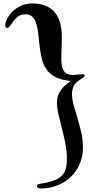

<svg xmlns="http://www.w3.org/2000/svg" viewBox="-20 -827 516 1102"><path d="M21 -667Q15.1 -667 12.5 -670.9Q9.8 -674.8 9.8 -681.2Q9.8 -695.8 19.8 -717.3Q29.8 -738.8 49.6 -758.8Q69.3 -778.8 98.1 -793Q127 -807.1 165 -807.1Q210.9 -807.1 243.4 -793.2Q275.9 -779.3 296.1 -753.9Q316.4 -728.5 325.7 -693.6Q335 -658.7 335 -616.2Q335 -603 334.5 -586.4Q334 -569.8 333.5 -553Q333 -536.1 332.5 -520.5Q332 -504.9 332 -493.2Q332 -472.7 334.5 -455.1Q336.9 -437.5 343.8 -424.6Q350.6 -411.6 363.5 -404.3Q376.5 -397 397 -397Q412.1 -397 427 -398.9Q441.9 -400.9 451.2 -400.9Q458 -400.9 461.9 -399.2Q465.8 -397.5 465.8 -393.1Q465.8 -388.2 460.4 -384Q455.1 -379.9 447 -374.8Q439 -369.6 429.4 -363Q419.9 -356.4 411.9 -346.4Q403.8 -336.4 398.4 -322.3Q393.1 -308.1 393.1 -288.1Q393.1 -258.8 402.8 -223.6Q412.6 -188.5 424.6 -149.4Q436.5 -110.4 446.3 -67.4Q456.1 -24.4 456.1 20Q456.1 71.8 437 115Q418 158.2 385.3 189.2Q352.5 220.2 308.6 237.5Q264.6 254.9 214.8 254.9Q202.1 254.9 197 251Q191.9 247.1 191.9 241.2Q191.9 233.4 200.2 230.5Q208.5 227.5 219.2 226.1Q228 225.1 242.4 222.2Q256.8 219.2 272.7 214.6Q288.6 210 303.7 202.9Q318.8 195.8 330.1 186Q341.8 175.8 348.4 163.8Q355 151.9 358.4 138.2Q361.8 124.5 362.8 109.6Q363.8 94.7 363.8 78.1Q363.8 38.6 355 -4.6Q346.2 -47.9 335.4 -89.6Q324.7 -131.3 315.9 -169.7Q307.1 -208 307.1 -238.8Q307.1 -270 318.8 -292Q330.6 -314 345 -328.4Q359.4 -342.8 371.1 -350.6Q382.8 -358.4 382.8 -360.8Q382.8 -362.3 376 -363.3Q369.1 -364.3 357.9 -366.2Q346.7 -368.2 332 -371.8Q317.4 -375.5 302.2 -382.8Q287.1 -390.1 272.5 -401.4Q257.8 -412.6 246.1 -430.2Q228 -456.5 220 -490Q211.9 -523.4 207.8 -558.3Q203.6 -593.3 200.4 -627Q197.3 -660.6 189.7 -686.8Q182.1 -712.9 167.5 -729Q152.8 -745.1 125 -745.1Q108.4 -745.1 96.2 -739.3Q84 -733.4 74.5 -724.9Q64.9 -716.3 57.6 -706.1Q50.3 -695.8 44.2 -687.3Q38.1 -678.7 32.7 -672.9Q27.3 -667 21 -667Z"/></svg>

Font: Henny Penny
Style: Regular
Weight: 400
Version: Version 1.001